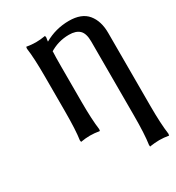

<svg xmlns="http://www.w3.org/2000/svg" viewBox="-207 -779 1047 1140"><g transform="rotate(-30 316.5 -209.0)"><path d="M265.1 -439.9V-200.2Q265.1 -76.2 274.9 -5.9L272.9 5.9Q237.3 0 208 0Q178.7 0 144 5.9L142.1 -5.9Q151.9 -70.3 151.9 -200.2V-439.9Q151.9 -564.9 142.1 -633.8L144 -646Q178.7 -640.1 208 -640.1Q237.3 -640.1 272.9 -646L274.9 -633.8Q273.9 -627.9 272.9 -622.3Q272 -616.7 271 -607.9Q349.1 -652.8 439.9 -652.8Q526.4 -652.8 566.7 -604Q606.9 -555.2 606.9 -474.1V27.8Q606.9 149.4 617.2 223.1L615.2 234.9Q582 229 549.8 229Q535.6 229 519.3 230.5Q502.9 231.9 494.1 233.4L484.9 234.9L483.9 223.1Q494.1 155.3 494.1 27.8V-480Q494.1 -535.2 470.5 -558.1Q446.8 -581.1 398.9 -581.1Q323.2 -581.1 259.8 -540L267.1 -543.9Q265.1 -510.7 265.1 -439.9Z"/></g></svg>

Font: Linear Smooth
Style: Bold
Weight: 700
Designer: Philipp H. Poll, Flanker
Foundry: Philipp H. Poll, reworked by Flanker
Version: Version 1.061 | FøM Fix